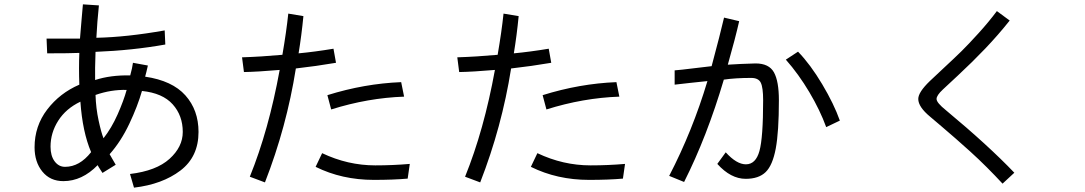

<svg xmlns="http://www.w3.org/2000/svg" viewBox="-20 -822 5040 892"><path d="M140.6 -137.7Q140.6 -236.3 199.2 -313Q257.8 -389.6 348.6 -428.7Q345.7 -505.9 348.6 -576.2Q306.6 -574.2 199.2 -574.2L196.3 -642.6H351.6Q354.5 -680.7 359.4 -735.8Q364.3 -791 365.2 -801.8L439.5 -796.9Q431.6 -721.7 427.7 -646.5Q568.4 -649.4 745.1 -680.7L748 -615.2Q595.7 -587.9 423.8 -581.1Q420.9 -500 421.9 -450.2Q493.2 -473.6 585 -471.7Q594.7 -506.8 597.7 -530.3L667 -517.6Q665 -506.8 660.2 -488.3Q655.3 -469.7 654.3 -465.8Q780.3 -447.3 841.3 -378.9Q902.3 -310.5 902.3 -209Q902.3 -93.8 818.4 -29.8Q734.4 34.2 602.5 49.8L584 -13.7Q706.1 -28.3 767.6 -84Q829.1 -139.6 829.1 -209Q829.1 -285.2 782.2 -337.4Q735.4 -389.6 639.6 -399.4Q619.1 -328.1 580.6 -246.6Q542 -165 489.3 -105.5Q500 -85.9 517.6 -56.6L456.1 -18.6Q455.1 -20.5 446.3 -33.7Q437.5 -46.9 433.6 -54.7Q361.3 19.5 274.4 19.5Q212.9 19.5 176.8 -24.9Q140.6 -69.3 140.6 -137.7ZM214.8 -140.6Q214.8 -97.7 233.9 -72.3Q252.9 -46.9 282.2 -46.9Q349.6 -46.9 403.3 -115.2Q363.3 -209 353.5 -349.6Q286.1 -317.4 250.5 -261.2Q214.8 -205.1 214.8 -140.6ZM423.8 -380.9Q425.8 -319.3 438 -262.7Q450.2 -206.1 460.9 -179.7Q498 -226.6 526.4 -290.5Q554.7 -354.5 568.4 -404.3Q496.1 -406.2 423.8 -380.9Z M1104.5 -555.7Q1195.3 -558.6 1292 -567.4Q1310.5 -674.8 1319.3 -758.8L1389.6 -747.1Q1380.9 -657.2 1367.2 -574.2Q1441.4 -581.1 1529.3 -595.7L1541 -530.3Q1449.2 -514.6 1354.5 -503.9Q1311.5 -232.4 1210.9 25.4L1140.6 -1Q1228.5 -217.8 1279.3 -497.1Q1175.8 -488.3 1113.3 -487.3ZM1501 -379.9Q1672.9 -433.6 1843.8 -440.4L1857.4 -373Q1689.5 -367.2 1518.6 -313.5ZM1446.3 -46.9 1476.6 -110.4Q1595.7 -53.7 1723.6 -53.7Q1804.7 -53.7 1883.8 -60.5L1874 7.8Q1807.6 13.7 1716.8 13.7Q1568.4 13.7 1446.3 -46.9Z M2104.5 -555.7Q2195.3 -558.6 2292 -567.4Q2310.5 -674.8 2319.3 -758.8L2389.6 -747.1Q2380.9 -657.2 2367.2 -574.2Q2441.4 -581.1 2529.3 -595.7L2541 -530.3Q2449.2 -514.6 2354.5 -503.9Q2311.5 -232.4 2210.9 25.4L2140.6 -1Q2228.5 -217.8 2279.3 -497.1Q2175.8 -488.3 2113.3 -487.3ZM2501 -379.9Q2672.9 -433.6 2843.8 -440.4L2857.4 -373Q2689.5 -367.2 2518.6 -313.5ZM2446.3 -46.9 2476.6 -110.4Q2595.7 -53.7 2723.6 -53.7Q2804.7 -53.7 2883.8 -60.5L2874 7.8Q2807.6 13.7 2716.8 13.7Q2568.4 13.7 2446.3 -46.9Z M3088.9 -4.9Q3197.3 -213.9 3266.6 -445.3Q3239.3 -442.4 3187.5 -437Q3135.7 -431.6 3114.3 -428.7V-495.1Q3141.6 -497.1 3199.7 -504.4Q3257.8 -511.7 3286.1 -514.6Q3326.2 -664.1 3343.8 -740.2L3414.1 -723.6Q3396.5 -645.5 3361.3 -521.5Q3418.9 -525.4 3490.2 -527.3Q3552.7 -527.3 3575.7 -485.8Q3598.6 -444.3 3598.6 -356.4Q3598.6 -210 3584 -131.8Q3569.3 -53.7 3537.1 -22.5Q3504.9 8.8 3444.3 8.8Q3375 8.8 3312.5 -60.5L3351.6 -114.3Q3402.3 -58.6 3445.3 -58.6Q3491.2 -58.6 3508.3 -120.6Q3525.4 -182.6 3525.4 -356.4Q3525.4 -415 3514.6 -437.5Q3503.9 -460 3469.7 -460Q3397.5 -460 3342.8 -452.1Q3264.6 -187.5 3158.2 23.4ZM3630.9 -544.9 3687.5 -582Q3745.1 -522.5 3799.8 -430.7Q3854.5 -338.9 3881.8 -261.7L3818.4 -231.4Q3790 -309.6 3740.2 -393.6Q3690.4 -477.5 3630.9 -544.9Z M4246.1 -362.3Q4246.1 -393.6 4299.8 -445.3Q4310.5 -456.1 4363.3 -504.9Q4416 -553.7 4447.3 -584.5Q4478.5 -615.2 4526.4 -668Q4574.2 -720.7 4611.3 -770.5L4670.9 -726.6Q4617.2 -659.2 4558.1 -597.2Q4499 -535.2 4430.2 -471.2Q4361.3 -407.2 4360.4 -406.2Q4331.1 -378.9 4331.1 -362.3Q4331.1 -344.7 4375 -309.6Q4572.3 -145.5 4692.4 -19.5L4637.7 31.2Q4602.5 -6.8 4564.9 -44.4Q4527.3 -82 4486.8 -118.7Q4446.3 -155.3 4419.9 -178.2Q4393.6 -201.2 4352.5 -236.3Q4311.5 -271.5 4301.8 -279.3Q4246.1 -325.2 4246.1 -362.3Z"/></svg>

Font: Gothic A1
Style: Regular
Weight: 400
Designer: HanYang I&C Co.,Ltd.
Foundry: HanYang I&C Co.,Ltd.
Version: Version 2.50